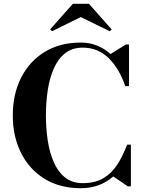

<svg xmlns="http://www.w3.org/2000/svg" viewBox="-20 -985 765 1015"><path d="M407 -894.8 254.9 -819.8 245.1 -829.8 365 -964.8H450.2L570.1 -829.8L560.3 -819.8ZM671.9 -220.2V0H655.8L578.6 -52.2Q545.7 -22.9 502.7 -6.5Q459.7 10 407.5 10Q296.1 10 215.5 -39.8Q134.8 -89.6 91.2 -176.6Q47.6 -263.7 47.6 -375Q47.6 -486.6 91.2 -573.5Q134.8 -660.4 215.5 -710.2Q296.1 -760 407.5 -760Q453.6 -760 493.2 -744Q532.7 -728 564.5 -699.5L645.8 -750H662.1V-529.8H642.1Q610.4 -623.3 553.8 -678.2Q497.3 -733.2 417.5 -733.2Q361.6 -733.2 324 -703.2Q286.4 -673.3 264.2 -622.3Q241.9 -571.3 232.3 -507.2Q222.7 -443.1 222.7 -375Q222.7 -306.9 232.3 -242.8Q241.9 -178.7 264.2 -127.7Q286.4 -76.7 324 -46.8Q361.6 -16.8 417.5 -16.8Q483.9 -16.8 528.1 -43.8Q572.3 -70.8 601.4 -116.9Q630.6 -163.1 651.9 -220.2Z"/></svg>

Font: Bodoni* 11
Style: Bold
Weight: 700
Version: Version 2.000; ttfautohint (v1.8.1)